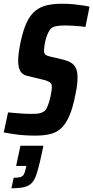

<svg xmlns="http://www.w3.org/2000/svg" viewBox="-34 -716 498 1025"><path d="M153 8Q126 8 95.5 6Q65 4 36.5 -0.5Q8 -5 -14 -9L9 -116Q32 -114 54 -112Q76 -110 96 -109Q116 -108 130 -108Q150 -108 163 -109Q176 -110 186.5 -114Q197 -118 205 -124Q211 -129 216.5 -141Q222 -153 227 -168.5Q232 -184 235.5 -200Q239 -216 241 -230Q243 -244 243 -251Q243 -264 238 -270.5Q233 -277 222.5 -282Q212 -287 194 -291L111 -311Q85 -317 74 -337Q63 -357 63 -392Q63 -413 66.5 -438Q70 -463 76 -492Q90 -557 109 -597Q128 -637 155 -658.5Q182 -680 217 -688Q252 -696 296 -696Q331 -696 360.5 -693Q390 -690 412.5 -686.5Q435 -683 444 -680L422 -572Q413 -574 396.5 -575.5Q380 -577 359.5 -578.5Q339 -580 318 -580Q296 -580 281 -578.5Q266 -577 255.5 -573.5Q245 -570 237 -563Q231 -557 224 -543Q217 -529 212 -511.5Q207 -494 204 -476.5Q201 -459 201 -446Q201 -431 208.5 -424.5Q216 -418 234 -414L306 -397Q329 -391 345.5 -381Q362 -371 371 -352.5Q380 -334 380 -302Q380 -291 379 -277.5Q378 -264 375.5 -248Q373 -232 369 -213Q355 -140 335.5 -96Q316 -52 290.5 -29.5Q265 -7 231 0.5Q197 8 153 8ZM27 289 39 233Q62 233 74 229.5Q86 226 92 217Q98 208 102 190L107 170H52L75 62H198L180 144Q170 188 160 217Q150 246 135 261.5Q120 277 94 283Q68 289 27 289Z"/></svg>

Font: Saira Condensed
Style: Bold Italic
Weight: 700
Width: 3
Italic angle: -12°
Designer: Hector Gatti with collaboration of the Omnibus-Type team
Foundry: Omnibus-Type
Version: Version 1.101